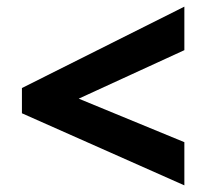

<svg xmlns="http://www.w3.org/2000/svg" viewBox="-20 -651 623 578"><path d="M535 -93 46 -310V-386L535 -631V-500L217 -354L535 -223Z"/></svg>

Font: Noto Sans Meetei Mayek ExtraBold
Style: Regular
Weight: 800
Designer: Monotype Design Team and Neelakash Kshetrimayum
Foundry: Monotype Imaging Inc.
Version: Version 2.002; ttfautohint (v1.8.4.7-5d5b)